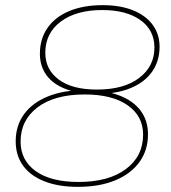

<svg xmlns="http://www.w3.org/2000/svg" viewBox="-20 -723 664 746"><path d="M283 3Q207 3 152.5 -18.5Q98 -40 69.5 -79.5Q41 -119 41 -174Q41 -235 73.5 -279.5Q106 -324 166.5 -348.5Q227 -373 311 -373Q388 -373 442.5 -352.5Q497 -332 526 -293.5Q555 -255 555 -201Q555 -139 521.5 -93Q488 -47 427 -22Q366 3 283 3ZM285 -16Q402 -16 469 -66Q536 -116 536 -200Q536 -272 476 -314Q416 -356 309 -356Q192 -356 126 -306Q60 -256 60 -173Q60 -100 119 -58Q178 -16 285 -16ZM355 -358Q285 -358 235.5 -377Q186 -396 160.5 -431Q135 -466 135 -514Q135 -572 164.5 -614.5Q194 -657 249 -680Q304 -703 379 -703Q446 -703 495.5 -683.5Q545 -664 572.5 -627.5Q600 -591 600 -541Q600 -486 571 -444.5Q542 -403 487 -380.5Q432 -358 355 -358ZM357 -375Q461 -375 520.5 -420Q580 -465 580 -538Q580 -606 525.5 -645Q471 -684 377 -684Q276 -684 216 -639Q156 -594 156 -518Q156 -453 208 -414Q260 -375 357 -375Z"/></svg>

Font: Montserrat Thin Thin
Style: Italic
Weight: 250
Italic angle: -11.3°
Version: Version 9.000